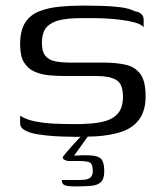

<svg xmlns="http://www.w3.org/2000/svg" viewBox="-20 -484 588 687"><path d="M52 -70Q73 -56 106.5 -49.5Q140 -43 176.5 -41.5Q213 -40 240 -40Q250 -40 263 -40Q276 -40 286 -41Q326 -42 356 -50.5Q386 -59 403 -79.5Q420 -100 420 -138Q420 -184 396 -198Q372 -212 326 -212Q311 -212 294 -212Q277 -212 258 -212Q239 -212 214 -212Q186 -212 157 -214.5Q128 -217 104 -227.5Q80 -238 66 -260.5Q52 -283 52 -325Q52 -374 69.5 -402Q87 -430 119 -443Q151 -456 192.5 -460Q234 -464 281 -464Q309 -464 344.5 -463Q380 -462 411.5 -458Q443 -454 461 -444Q477 -442 485.5 -434Q494 -426 494 -414Q494 -410 494 -404.5Q494 -399 494 -394Q494 -389 494 -387Q485 -397 464 -403Q443 -409 416.5 -412.5Q390 -416 365 -417.5Q340 -419 324 -419H265Q229 -419 198 -413Q167 -407 148.5 -388.5Q130 -370 130 -330Q130 -299 142.5 -284Q155 -269 178 -264.5Q201 -260 233 -260Q272 -260 302 -260Q332 -260 351 -260Q395 -260 429 -252.5Q463 -245 482 -219.5Q501 -194 501 -140Q501 -87 477.5 -56Q454 -25 413.5 -12Q373 1 321 4Q296 5 273 5.5Q250 6 225 5Q202 5 172 3Q142 1 114.5 -3.5Q87 -8 69.5 -17.5Q52 -27 52 -43ZM249 183Q221 183 211 178.5Q201 174 201 160Q205 160 221.5 160Q238 160 263 160Q292 160 302 152.5Q312 145 312 128Q312 105 303 98.5Q294 92 260 92H226Q221 92 215.5 90Q210 88 207 85Q204 82 205 77Q208 73 217 62Q226 51 237.5 38.5Q249 26 259.5 14.5Q270 3 275 -2H299L245 73Q290 70 313.5 73Q337 76 345 88.5Q353 101 353 129Q353 156 341 167.5Q329 179 305.5 181Q282 183 249 183Z"/></svg>

Font: Genos Thin
Style: Regular
Weight: 400
Version: Version 1.010